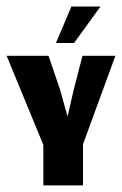

<svg xmlns="http://www.w3.org/2000/svg" viewBox="-37 -559 368 579"><path d="M131.7 -429.3H186.3L266 -539.3H178.3ZM93.7 0H213.3V-124L311 -390.7H211.7L185.7 -290L166.7 -207.7L143.7 -290L109.3 -390.7H-17L93.7 -122Z"/></svg>

Font: Jomhuria
Style: Regular
Weight: 400
Designer: Arabic design by Kourosh Beigpour, Latin design by Eben Sorkin, engineering by Lasse Fister and Khaled Hosney
Version: Version 1.0000